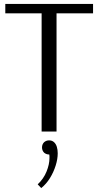

<svg xmlns="http://www.w3.org/2000/svg" viewBox="-20 -670 501 978"><path d="M192 0V-602H7V-650H454V-602H268V0ZM190 288 172 269Q202 241 217 204Q232 167 232 135Q232 130 232 125.5Q232 121 231 117Q216 117 205 108Q194 97 194 81Q194 65 205 54Q216 45 230 45Q245 45 255 54Q265 63 269.5 78Q274 93 274 111Q274 140 263.5 173.5Q253 207 234.5 237Q216 267 190 288Z"/></svg>

Font: Arsenal SC
Style: Regular
Weight: 400
Designer: Andrij Shevchenko
Foundry: Stairsfor
Version: Version 2.001; ttfautohint (v1.8.4.7-5d5b)